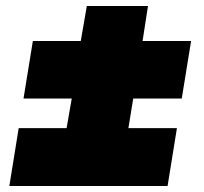

<svg xmlns="http://www.w3.org/2000/svg" viewBox="-20 -616 676 637"><path d="M536 1H11L42 -191H201L218 -289H58L89 -480H248L268 -596H471L453 -480H614L583 -289H422L406 -191H567Z"/></svg>

Font: Georama Expanded Black
Style: Italic
Weight: 900
Width: 7
Italic angle: -9°
Designer: Jean-Baptiste Levee
Foundry: Production Type
Version: Version 1.000